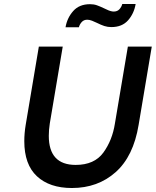

<svg xmlns="http://www.w3.org/2000/svg" viewBox="-20 -934 782 964"><path d="M102 -225Q102 -265 109 -307L175 -700H295L230 -314Q225 -282 225 -252Q225 -106 360 -106Q454 -106 499 -168Q544 -230 557 -314L622 -700H742L676 -307Q650 -149 560.5 -69.5Q471 10 341 10Q229 10 165.5 -49Q102 -108 102 -225ZM432 -913Q451 -913 466.5 -907.5Q482 -902 503 -892Q506 -891 516 -886Q526 -881 535 -878.5Q544 -876 551 -876Q569 -876 579.5 -887.5Q590 -899 594 -914H661Q653 -866 623 -832Q593 -798 539 -798Q520 -798 503.5 -803.5Q487 -809 467 -819Q455 -825 442 -830Q429 -835 418 -835Q401 -835 390.5 -823.5Q380 -812 376 -797H309Q317 -844 347.5 -878.5Q378 -913 432 -913Z"/></svg>

Font: Be Vietnam SemiBold
Style: Italic
Weight: 600
Italic angle: -9.556°
Designer: Gabriel Lam
Foundry: TypeRant
Version: Version 3.000